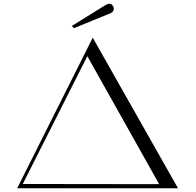

<svg xmlns="http://www.w3.org/2000/svg" viewBox="-20 -1009 1051 1029"><path d="M376 -858 560 -933C560 -933 590 -940 590 -962C590 -966 589 -970 587 -974C582 -985 574 -989 567 -989C555 -989 543 -980 544 -981L365 -870ZM72 0H934L477 -807ZM833 -22 102 -23 448 -708Z"/></svg>

Font: Cantique Normal
Style: Regular
Weight: 400
Designer: Sébastien Hayez
Foundry: Sébastien Hayez & Ariel Martín Pérez
Version: Version 1.000;hotconv 1.0.109;makeotfexe 2.5.65596